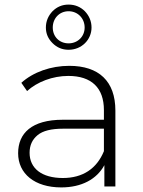

<svg xmlns="http://www.w3.org/2000/svg" viewBox="-20 -813 623 837"><path d="M59 -145C59 -56 131 4 247 4C336 4 402 -32 435 -93V0H483V-331C483 -459 411 -526 282 -526C202 -526 125 -499 73 -452L98 -416C142 -456 209 -482 278 -482C379 -482 433 -430 433 -333V-291H254C118 -291 59 -232 59 -145ZM144 -224C167 -243 204 -252 255 -252H433V-154C402 -78 341 -37 254 -37C162 -37 109 -79 109 -147C109 -180 121 -205 144 -224ZM209 -625C228 -606 251 -596 279 -596C336 -596 379 -640 379 -693C379 -720 369 -744 350 -764C331 -783 307 -793 279 -793C251 -793 228 -783 209 -764C190 -744 180 -720 180 -693C180 -666 190 -644 209 -625ZM210 -693C210 -733 239 -764 279 -764C319 -764 349 -733 349 -693C349 -654 319 -624 279 -624C239 -624 210 -653 210 -693Z"/></svg>

Font: Montserrat Light
Style: Regular
Weight: 300
Designer: Julieta Ulanovsky
Foundry: Julieta Ulanovsky
Version: Version 7.200